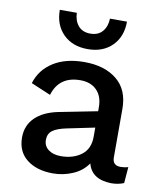

<svg xmlns="http://www.w3.org/2000/svg" viewBox="-82 -790 735 867"><g transform="rotate(10 285.0 -356.5)"><path d="M122 -723H200Q201 -687 220.5 -664Q240 -641 276 -641Q312 -641 331.5 -664Q351 -687 352 -723H430Q430 -654 388 -612Q346 -570 276 -570Q206 -570 164 -612Q122 -654 122 -723ZM515 -72Q533 -72 550 -77L544 -3Q518 8 486 8Q396 6 378 -64Q354 -28 310.5 -9Q267 10 219 10Q145 10 99.5 -25.5Q54 -61 54 -126Q54 -181 90.5 -217Q127 -253 194 -267L372 -302V-321Q372 -370 344.5 -398Q317 -426 269 -426Q172 -426 145 -337L55 -375Q74 -438 130.5 -474Q187 -510 273 -510Q366 -510 422 -464.5Q478 -419 478 -332V-109Q478 -72 515 -72ZM241 -73Q297 -73 334.5 -101Q372 -129 372 -185V-227L246 -201Q202 -192 182 -177Q162 -162 162 -134Q162 -106 183.5 -89.5Q205 -73 241 -73Z"/></g></svg>

Font: Elaine Sans Medium
Style: Regular
Weight: 500
Designer: Wei Huang
Foundry: Wei Huang
Version: Version 2.001;December 24, 2019;FontCreator 12.0.0.2547 64-b